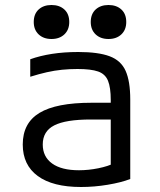

<svg xmlns="http://www.w3.org/2000/svg" viewBox="-20 -738 640 768"><path d="M304 10Q191 10 131 -34Q71 -78 71 -160Q71 -246 138 -286.5Q205 -327 346 -327H457V-260H343Q243 -260 197 -236.5Q151 -213 151 -160Q151 -111 188.5 -84Q226 -57 296 -57Q334 -57 373.5 -65Q413 -73 438 -86L423 -43V-338Q423 -388 412 -415Q401 -442 372.5 -452Q344 -462 290 -462Q258 -462 228 -459Q198 -456 167 -449Q136 -442 101 -431V-501Q140 -515 188 -522.5Q236 -530 293 -530Q373 -530 418.5 -513Q464 -496 482.5 -454.5Q501 -413 501 -340V-22Q465 -8 411 1Q357 10 304 10ZM186 -582Q154 -582 134.5 -600.5Q115 -619 115 -650Q115 -682 134.5 -700Q154 -718 186 -718Q218 -718 237.5 -700Q257 -682 257 -650Q257 -619 237.5 -600.5Q218 -582 186 -582ZM414 -582Q382 -582 362.5 -600.5Q343 -619 343 -650Q343 -682 362.5 -700Q382 -718 414 -718Q446 -718 465.5 -700Q485 -682 485 -650Q485 -619 465.5 -600.5Q446 -582 414 -582Z"/></svg>

Font: M PLUS Code Latin Expanded
Style: Regular
Weight: 400
Width: 7
Designer: Coji Morishita
Foundry: UNDERFOREST DESIGN
Version: Version 1.002; ttfautohint (v1.8.3)